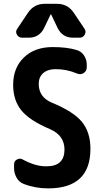

<svg xmlns="http://www.w3.org/2000/svg" viewBox="-20 -990 540 1019"><path d="M283.2 -969.7Q338.9 -969.7 371.1 -922.9L428.7 -836.9Q438.5 -822.3 429.7 -806.2Q420.9 -790 403.3 -790H367.2Q311.5 -790 286.1 -840.8L251 -914.1Q251 -915 250 -915Q249 -915 249 -914.1L213.9 -840.8Q188.5 -790 132.8 -790H96.7Q79.1 -790 69.8 -806.2Q60.5 -822.3 71.3 -836.9L128.9 -922.9Q161.1 -969.7 216.8 -969.7ZM254.9 -445.3Q371.1 -397.5 415.5 -342.3Q460 -287.1 460 -200.2Q460 9.8 235.4 9.8Q166 9.8 106.4 -13.7Q82 -22.5 68.4 -46.4Q54.7 -70.3 54.7 -96.7V-118.2Q54.7 -135.7 70.8 -144Q86.9 -152.3 102.5 -142.6Q168.9 -106.4 227.5 -107.4Q321.3 -107.4 322.3 -195.3Q322.3 -271.5 245.1 -304.7Q136.7 -350.6 93.3 -404.3Q49.8 -458 49.8 -540Q49.8 -629.9 106.9 -685.1Q164.1 -740.2 259.8 -740.2Q335 -740.2 386.7 -724.6Q411.1 -717.8 425.8 -695.8Q440.4 -673.8 440.4 -648.4V-631.8Q440.4 -613.3 424.3 -602.5Q408.2 -591.8 389.6 -599.6Q334 -623 275.4 -623Q233.4 -623 209.5 -602.1Q185.5 -581.1 185.5 -544.9Q185.5 -474.6 254.9 -445.3Z"/></svg>

Font: Rounded Mgen+ 1m bold
Style: Bold
Weight: 700
Designer: [Source Han Sans]
Ryoko NISHIZUKA  (kana & ideographs); Paul D. Hunt (Latin, Greek & Cyrillic); Wenlong ZHANG  (bopomofo
Version: Version 1.059.20150602